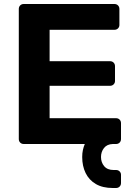

<svg xmlns="http://www.w3.org/2000/svg" viewBox="-20 -720 670 960"><path d="M544 220Q493 220 459 200Q425 180 408 145Q391 110 391 65Q391 46 394.5 30Q398 14 404 0H99Q88 0 81 -7Q74 -14 74 -25V-675Q74 -686 81 -693Q88 -700 99 -700H552Q563 -700 570 -693Q577 -686 577 -675V-595Q577 -585 570 -578Q563 -571 552 -571H228V-414H530Q541 -414 548 -407Q555 -400 555 -389V-315Q555 -305 548 -298Q541 -291 530 -291H228V-129H560Q571 -129 578 -122Q585 -115 585 -104V-25Q585 -14 578 -7Q571 0 560 0H544Q515 1 500 20Q485 39 485 65Q485 92 501 111Q517 130 548 130H560Q571 130 578 137Q585 144 585 154V195Q585 206 578 213Q571 220 560 220Z"/></svg>

Font: Rubik SemiBold
Style: Regular
Weight: 600
Designer: Hubert and Fischer
Foundry: Hubert and Fischer
Version: Version 2.300;gftools[0.9.30]